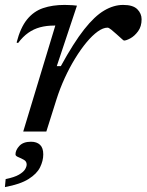

<svg xmlns="http://www.w3.org/2000/svg" viewBox="-32 -535 596 781"><path d="M193 -431Q192 -431 190.5 -431Q189 -431 188 -431Q157 -431 131 -424Q105 -417 83 -401.5Q61 -386 41.5 -360L35.5 -362Q51 -422.5 78 -455.8Q105 -489 143.2 -502Q181.5 -515 230.5 -515Q238.5 -515 246.8 -514.5Q255 -514 263.8 -513.8Q272.5 -513.5 281 -512L199 -266H215.5Q267.5 -361 310.2 -415.2Q353 -469.5 391.8 -492.2Q430.5 -515 469 -515Q509 -515 526.5 -497.5Q544 -480 544 -456.5Q544 -427.5 529.8 -408Q515.5 -388.5 498.5 -379.2Q481.5 -370 472.5 -370Q470.5 -370 461.8 -378.2Q453 -386.5 442 -396Q431 -406 420.8 -414.2Q410.5 -422.5 405.5 -422.5Q387.5 -422.5 365.5 -406.8Q343.5 -391 320 -362.8Q296.5 -334.5 273.8 -297.5Q251 -260.5 231.5 -218Q212 -175.5 198 -131.5L156.5 0H62.5ZM31 93Q31 75.5 46.8 58.5Q62.5 41.5 94 41.5Q117.5 41.5 130.8 54Q144 66.5 144 93Q144 119 131 145.5Q118 172 84.2 193.2Q50.5 214.5 -12 226L-9 193.5Q27 186 45 175.5Q63 165 69.8 154Q76.5 143 76.5 134Q76.5 121.5 65 115Q53.5 108.5 42.2 104Q31 99.5 31 93Z"/></svg>

Font: Newsreader 7pt
Style: Italic
Weight: 400
Italic angle: -17°
Designer: Hugues Gentile
Foundry: Production Type
Version: Version 1.003